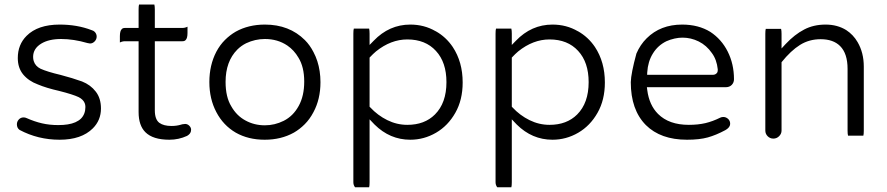

<svg xmlns="http://www.w3.org/2000/svg" viewBox="-20 -605 3845 832"><path d="M390.1 -467.3Q385.3 -472.2 376.5 -474.6Q314.5 -498.5 238.3 -498.5Q144 -498.5 95.2 -449.7Q57.1 -411.6 57.1 -353.5Q57.1 -311 80.1 -282.7Q104 -253.9 143.6 -239.3Q180.7 -223.6 236.8 -210.9Q296.4 -195.8 320.8 -184.1Q330.6 -179.2 337.4 -172.4Q350.1 -159.7 350.1 -141.6Q350.1 -110.8 331.1 -91.3Q311 -71.8 273.4 -65.9Q255.4 -63 232.4 -63Q194.3 -63 161.9 -70.6Q129.4 -78.1 95.2 -93.3Q89.4 -96.2 82 -96.2Q69.8 -96.2 61.5 -87.2Q53.2 -78.1 53.2 -66.4Q53.2 -50.3 64.9 -42Q144.5 0.5 238.3 0.5Q333 0.5 382.3 -48.8Q417.5 -84 417.5 -134.8Q417.5 -179.2 395 -208Q372.6 -237.3 335.4 -252Q294.9 -266.6 242.7 -280.3Q185.1 -293.9 155.8 -307.1Q132.8 -318.4 126 -340.8Q123.5 -349.1 123.5 -358.4Q123.5 -394.5 158.7 -416Q191.4 -436 245.1 -436Q298.8 -436 358.9 -418.5L370.1 -416.5Q381.3 -416.5 390.1 -425.5Q398.9 -434.6 398.9 -446.5Q398.9 -458.5 390.1 -467.3Z M582.5 -585.4Q580.6 -579.1 580.6 -563.5V-483.9H521.5Q512.2 -483.9 507.8 -479Q499.5 -471.2 499.5 -448.2V-420.9Q510.3 -426.3 521.5 -426.3H580.6V-119.1Q580.6 -61.5 609.9 -32.2Q642.6 0.5 713.9 0.5Q754.4 0.5 790.5 -16.1Q804.2 -23.9 807.1 -35.2Q808.1 -38.1 808.1 -43Q808.1 -52.2 800.3 -60.1Q792.5 -67.9 782.2 -67.9Q776.9 -67.9 769.5 -66.4Q767.1 -65.4 764.6 -64.9Q745.1 -59.1 723.6 -59.1Q689 -59.1 670.4 -72.8Q650.9 -87.4 650.9 -127V-426.3H770.5Q779.8 -426.3 784.2 -431.2Q792.5 -439 792.5 -461.9V-489.3Q781.7 -483.9 770.5 -483.9H650.9V-563.5Q650.9 -577.6 648.9 -585.4Z M1127.9 -436Q1183.1 -436 1225.1 -407.7Q1254.4 -387.7 1273.4 -355Q1298.3 -314.5 1298.3 -251.7Q1298.3 -189 1274.4 -146Q1250.5 -102.1 1209.5 -81.5Q1170.4 -62 1127.9 -62Q1081.5 -62 1043.5 -83Q1005.4 -103.5 982.4 -144Q957.5 -184.6 957.5 -250Q957.5 -338.9 1008.3 -390.1Q1024.9 -406.7 1046.4 -417.5Q1085.4 -436 1127.9 -436ZM1368.7 -249Q1368.7 -273.4 1365.2 -296.4Q1358.4 -341.8 1338.4 -379.4Q1322.8 -409.7 1301.3 -431.2Q1233.9 -498.5 1127.9 -498.5Q1056.6 -498.5 1001.5 -467.8Q976.1 -453.1 954.6 -431.6Q933.1 -410.2 917.5 -380.9Q887.2 -322.8 887.2 -249.5Q887.2 -176.3 917.5 -119.1Q947.3 -62 1001.5 -30.3Q1055.7 0.5 1127 0.5Q1198.2 0.5 1253.4 -30.3Q1278.8 -44.9 1300.5 -66.7Q1322.3 -88.4 1338.4 -119.1Q1368.7 -175.3 1368.7 -249ZM982.4 -144Q982.4 -144 982.4 -144Z M1745.1 -64Q1699.7 -64 1658.2 -84.5Q1616.7 -105 1584.5 -139.6L1581.5 -142.6V-355.5Q1597.2 -372.1 1609.4 -382.3Q1673.8 -434.1 1745.1 -434.1Q1823.7 -434.1 1869.1 -384.3Q1914.6 -335 1914.6 -249Q1914.6 -158.7 1864.7 -108.9Q1819.8 -64 1745.1 -64ZM1513.2 -481Q1511.2 -474.6 1511.2 -459V184.6Q1511.2 197.3 1518.6 206.5H1579.6Q1581.5 200.2 1581.5 184.6V-87.9Q1601.1 -67.4 1603 -65.4Q1669.4 0.5 1757.8 0.5Q1817.4 0.5 1869.4 -29.8Q1921.4 -60.1 1953.1 -116.2Q1984.9 -171.9 1984.9 -247.6Q1984.9 -336.4 1941.9 -401.4Q1912.6 -444.8 1868.2 -469.7H1867.7Q1818.4 -498.5 1757.8 -498.5Q1666.5 -498.5 1599.1 -428.2L1581.5 -410.2V-459Q1581.5 -473.1 1579.6 -481Z M2361.3 -64Q2315.9 -64 2274.4 -84.5Q2232.9 -105 2200.7 -139.6L2197.8 -142.6V-355.5Q2213.4 -372.1 2225.6 -382.3Q2290 -434.1 2361.3 -434.1Q2439.9 -434.1 2485.4 -384.3Q2530.8 -335 2530.8 -249Q2530.8 -158.7 2481 -108.9Q2436 -64 2361.3 -64ZM2129.4 -481Q2127.4 -474.6 2127.4 -459V184.6Q2127.4 197.3 2134.8 206.5H2195.8Q2197.8 200.2 2197.8 184.6V-87.9Q2217.3 -67.4 2219.2 -65.4Q2285.6 0.5 2374 0.5Q2433.6 0.5 2485.6 -29.8Q2537.6 -60.1 2569.3 -116.2Q2601.1 -171.9 2601.1 -247.6Q2601.1 -336.4 2558.1 -401.4Q2528.8 -444.8 2484.4 -469.7H2483.9Q2434.6 -498.5 2374 -498.5Q2282.7 -498.5 2215.3 -428.2L2197.8 -410.2V-459Q2197.8 -473.1 2195.8 -481Z M3090.3 -304.7Q3090.3 -303.7 3090.3 -301Q3090.3 -298.3 3089.4 -294.2Q3088.4 -290 3084.5 -286.6Q3078.6 -280.8 3068.4 -280.8H2784.2L2784.7 -291.5Q2787.6 -338.4 2809.1 -373Q2830.6 -408.2 2867.7 -426.3Q2883.8 -433.6 2903.3 -438Q2920.9 -441.9 2937.5 -441.9Q2974.1 -441.9 3007.8 -425.3Q3042 -408.2 3064.9 -375Q3085.9 -346.7 3090.3 -304.7ZM3144 -69.3Q3144 -81.5 3135 -89.8Q3126 -98.1 3114.3 -98.1Q3106.9 -98.1 3101.1 -95.2Q3068.8 -79.1 3036.9 -71.5Q3004.9 -64 2964.8 -64Q2878.9 -64 2831.5 -111.3Q2793 -149.9 2784.7 -215.3L2783.2 -227.1H3125Q3141.1 -227.1 3150.9 -237.1Q3160.6 -247.1 3160.6 -261.7Q3160.6 -327.6 3133.3 -381.8Q3106.4 -435.1 3058.1 -466.8Q3006.8 -498.5 2936 -498.5Q2841.8 -498.5 2782.2 -439Q2754.4 -411.6 2737.8 -373Q2714.4 -287.1 2713.4 -249Q2713.4 -128.9 2778.8 -63Q2842.8 0.5 2957 0.5Q3011.2 0.5 3047.1 -9.5Q3083 -19.5 3123 -41Q3137.7 -49.3 3142.1 -59.6Q3144 -64 3144 -69.3Z M3298.3 -480Q3296.4 -473.6 3296.4 -458V-39.1Q3296.4 -24.9 3306.6 -14.6Q3316.9 -4.4 3331.1 -4.4Q3345.7 -4.4 3356.2 -14.9Q3366.7 -25.4 3366.7 -39.1V-335.4Q3407.2 -385.7 3446.8 -410.4Q3486.3 -435.1 3536.1 -435.1Q3590.8 -435.1 3620.6 -405.3Q3652.8 -373 3652.8 -306.6V-39.1Q3652.8 -24.9 3654.8 -17.1H3721.2Q3723.1 -23.4 3723.1 -39.1V-316.4Q3723.1 -376.5 3696.3 -422.4Q3677.7 -454.6 3647 -474.6Q3608.4 -498.5 3557.6 -498.5Q3505.4 -498.5 3464.8 -477.1Q3423.3 -455.6 3384.3 -414.1L3366.7 -395V-458Q3366.7 -472.2 3364.7 -480Z"/></svg>

Font: YuPearl-ExtraLight
Style: ExtraLight
Weight: 200
Designer: Max Yao
Foundry: Max-Everyday
Version: Version 1.011; ttfautohint (v1.8.3)